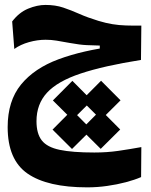

<svg xmlns="http://www.w3.org/2000/svg" viewBox="-20 -453 626 794"><path d="M340.8 321.8Q176.3 321.8 94 264.9Q11.7 208 11.7 72.8Q11.7 -35.6 66.9 -103.3Q122.1 -170.9 222.4 -208Q322.8 -245.1 457 -261.7L458.5 -239.3L392.6 -243.2V-264.6Q367.2 -265.1 338.9 -266.4Q310.5 -267.6 268.1 -275.4Q236.3 -281.2 214.1 -284.9Q191.9 -288.6 168.9 -288.6Q134.8 -288.6 99.9 -278.8Q64.9 -269 39.1 -250.5L30.3 -364.3Q59.1 -401.9 96.4 -417.2Q133.8 -432.6 168 -432.6Q209 -432.6 241.7 -421.6Q274.4 -410.6 308.3 -395.5Q342.3 -380.4 387.2 -366.7Q418 -357.4 445.1 -353Q472.2 -348.6 500.7 -347.7Q529.3 -346.7 564.5 -347.2L563 -205.1Q408.7 -180.7 313.5 -148.9Q218.3 -117.2 174.6 -69.8Q130.9 -22.5 130.9 48.3Q130.9 99.6 152.8 127.7Q174.8 155.8 227.1 166.7Q279.3 177.7 370.1 177.7Q422.4 177.7 469.2 170.9Q516.1 164.1 564.5 155.3L563.5 279.3Q536.6 291 500.5 300.5Q464.4 310.1 423.3 315.9Q382.3 321.8 340.8 321.8ZM279.3 42.5 198.7 -37.6 279.3 -118.7 359.9 -37.6ZM277.8 163.1 197.3 83 277.8 2 358.4 83ZM397.9 42 317.4 -38.1 397.9 -119.1 478.5 -38.1ZM396.5 162.6 315.9 82.5 396.5 1.5 477.1 82.5Z"/></svg>

Font: Cascadia Mono
Style: Regular
Weight: 400
Monospace: yes
Designer: Aaron Bell
Foundry: Saja Typeworks
Version: Version 2404.023